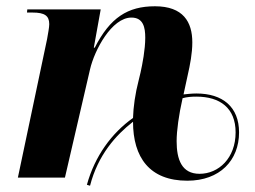

<svg xmlns="http://www.w3.org/2000/svg" viewBox="-20 -566 813 612"><path d="M257 23 267 26C292 -72 350 -136 404 -178C404 -64 457 10 577 10C681 10 742 -55 742 -144C742 -225 690 -268 606 -268C590 -268 575 -266 565 -265L578 -325C586 -360 593 -396 593 -431C593 -496 564 -546 474 -546C387 -546 331 -510 282 -414H279L301 -536H67L66 -526H84C122 -526 137 -516 137 -489C137 -479 133 -458 130 -441L37 0H187L267 -345C281 -406 336 -510 399 -510C437 -510 443 -478 443 -446C443 -408 434 -362 428 -335L422 -310C411 -268 405 -225 404 -190C336 -142 282 -68 257 23ZM616 -12C559 -12 543 -58 543 -116C543 -149 550 -200 562 -253C576 -257 591 -258 606 -258C681 -258 731 -222 731 -144C731 -62 677 -12 616 -12Z"/></svg>

Font: Noto Serif Display
Style: Bold Italic
Weight: 700
Italic angle: -12°
Designer: Monotype Design Team
Foundry: Monotype Imaging Inc.
Version: Version 2.009